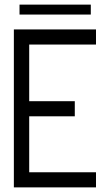

<svg xmlns="http://www.w3.org/2000/svg" viewBox="-20 -811 474 831"><path d="M64.5 -748V-791H373V-748ZM40 0V-683.6H395.5V-618.2H106.4V-373H303.7V-307.6H106.4V-65.4H395.5V0Z"/></svg>

Font: Post No Bills Colombo Medium
Style: Regular
Weight: 500
Designer: Kosala Senevirathne, Siva Puranthara, Lasantha Premarathna, Tharique Azeez
Foundry: Mooniak
Version: Version 1.220 ; ttfautohint (v1.6)